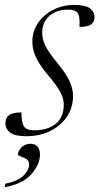

<svg xmlns="http://www.w3.org/2000/svg" viewBox="-36 -542 404 778"><path d="M51 -86.5Q50.5 -44 62 -28.5Q73 -14 101.5 -14Q157.5 -14 190 -40.5Q222.5 -67 222.5 -119.5Q222.5 -141.5 209 -167.8Q195.5 -194 159.5 -236.5Q123.5 -279 109.2 -311Q95 -343 95 -371.5Q95 -415.5 118.5 -449.5Q142 -483.5 180.5 -502.8Q219 -522 264.5 -522Q310.5 -522 328.8 -508Q347 -494 347 -472Q347 -453 333.2 -443Q319.5 -433 286 -433Q289 -477.5 277.5 -491Q267 -503 240.5 -503Q194.5 -503 164.8 -478Q135 -453 135 -408.5Q135 -384.5 147.5 -357.5Q160 -330.5 197.5 -285.5Q234.5 -240 247.2 -210Q260 -180 260 -154Q260 -105.5 235 -68.8Q210 -32 167 -11Q124 10 71 10Q25 10 5.5 -4.5Q-14 -19 -14 -43Q-14 -64.5 1 -75.5Q16 -86.5 51 -86.5ZM37 83.5Q37 69 51.5 54.8Q66 40.5 87.5 40.5Q106 40.5 116 52.2Q126 64 126 84Q126 124.5 91.2 163.8Q56.5 203 -16.5 216.5L-14.5 202.5Q38 191.5 60 168.8Q82 146 82 125Q82 109.5 70.8 102.5Q59.5 95.5 48.2 92Q37 88.5 37 83.5Z"/></svg>

Font: Newsreader 72pt Light
Style: Italic
Weight: 300
Italic angle: -17°
Designer: Hugues Gentile
Foundry: Production Type
Version: Version 1.003; ttfautohint (v1.8.3)